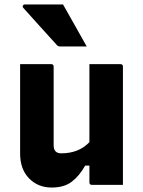

<svg xmlns="http://www.w3.org/2000/svg" viewBox="-20 -827 640 859"><path d="M209 -540Q220 -540 220 -529V-177Q220 -141 254 -141Q292 -141 323.5 -153Q355 -165 380 -191V-540H519Q530 -540 530 -529V0H391Q380 0 380 -11V-86H361Q335 -40 301 -14Q267 12 211 12Q150 12 110 -29Q70 -70 70 -140V-540ZM262 -807Q289 -759 315.5 -712.5Q342 -666 368 -619H250Q239 -619 233 -627Q189 -676 155.5 -712.5Q122 -749 84 -792Q80 -797 82.5 -802Q85 -807 91 -807Z"/></svg>

Font: Recursive Mn Lnr St XBd
Style: Regular
Weight: 800
Monospace: yes
Version: Version 1.079;hotconv 1.0.112;makeotfexe 2.5.65598; ttfautoh